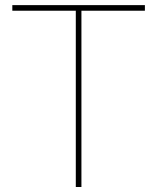

<svg xmlns="http://www.w3.org/2000/svg" viewBox="-20 -748 629 768"><path d="M29.3 -705.1H283.2V0H305.7V-705.1H559.6V-727.5H29.3Z"/></svg>

Font: Raveo Display Display Thin
Style: Regular
Weight: 100
Designer: Jakub Foglar, Rasmus Andersson (Inter)
Foundry: Jakubfoglar.com
Version: Version 1.100;Glyphs 3.2.3 (3260)